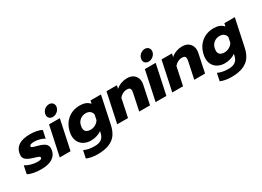

<svg xmlns="http://www.w3.org/2000/svg" viewBox="-35 -1605 3699 2712"><g transform="rotate(-30 1814.5 -249.0)"><path d="M-13 -29 14 -158Q50 -134 104 -118.5Q158 -103 206 -103Q241 -103 258 -108Q275 -113 279 -128Q281 -140 272 -147.5Q263 -155 237.5 -163.5Q212 -172 178 -182Q106 -205 74.5 -231Q43 -257 43 -302Q43 -321 47 -340Q80 -495 310 -495Q362 -495 417 -484Q472 -473 497 -455L470 -328Q444 -348 397.5 -361Q351 -374 308 -374Q274 -374 254 -367.5Q234 -361 230 -345Q227 -330 244.5 -322Q262 -314 308 -302Q313 -301 319.5 -299Q326 -297 333 -295Q407 -274 437 -247Q467 -220 467 -177Q467 -162 462 -135Q447 -65 382.5 -25Q318 15 198 15Q140 15 79.5 3.5Q19 -8 -13 -29Z M637 -615Q637 -645 653 -671Q669 -697 695.5 -712.5Q722 -728 752 -728Q786 -728 807.5 -707.5Q829 -687 829 -655Q829 -650 827 -636Q818 -597 785 -570.5Q752 -544 713 -544Q679 -544 658 -563.5Q637 -583 637 -615ZM612 -480H788L686 0H510Z M821 197 847 75Q918 109 1019 109Q1092 109 1131 79Q1170 49 1182 -9L1189 -38Q1154 -13 1108.5 1Q1063 15 1015 15Q954 15 906.5 -9Q859 -33 832.5 -77.5Q806 -122 806 -180Q806 -211 813 -240Q837 -357 919 -426Q1001 -495 1122 -495Q1224 -495 1278 -432L1289 -480H1459L1364 -33Q1345 53 1304.5 110Q1264 167 1188.5 198.5Q1113 230 994 230Q946 230 899 221Q852 212 821 197ZM1223 -198 1240 -282Q1233 -317 1206 -337.5Q1179 -358 1139 -358Q1085 -358 1045 -326.5Q1005 -295 994 -241Q989 -218 989 -203Q989 -121 1088 -121Q1129 -121 1165.5 -142Q1202 -163 1223 -198Z M1549 -480H1719L1707 -427Q1746 -461 1793.5 -478Q1841 -495 1889 -495Q1966 -495 2008 -452.5Q2050 -410 2050 -345Q2050 -325 2045 -300L1982 0H1806L1864 -277Q1868 -293 1868 -309Q1868 -333 1854 -345.5Q1840 -358 1808 -358Q1774 -358 1742.5 -342Q1711 -326 1685 -295L1623 0H1447Z M2200 -615Q2200 -645 2216 -671Q2232 -697 2258.5 -712.5Q2285 -728 2315 -728Q2349 -728 2370.5 -707.5Q2392 -687 2392 -655Q2392 -650 2390 -636Q2381 -597 2348 -570.5Q2315 -544 2276 -544Q2242 -544 2221 -563.5Q2200 -583 2200 -615ZM2175 -480H2351L2249 0H2073Z M2447 -480H2617L2605 -427Q2644 -461 2691.5 -478Q2739 -495 2787 -495Q2864 -495 2906 -452.5Q2948 -410 2948 -345Q2948 -325 2943 -300L2880 0H2704L2762 -277Q2766 -293 2766 -309Q2766 -333 2752 -345.5Q2738 -358 2706 -358Q2672 -358 2640.5 -342Q2609 -326 2583 -295L2521 0H2345Z M3004 197 3030 75Q3101 109 3202 109Q3275 109 3314 79Q3353 49 3365 -9L3372 -38Q3337 -13 3291.5 1Q3246 15 3198 15Q3137 15 3089.5 -9Q3042 -33 3015.5 -77.5Q2989 -122 2989 -180Q2989 -211 2996 -240Q3020 -357 3102 -426Q3184 -495 3305 -495Q3407 -495 3461 -432L3472 -480H3642L3547 -33Q3528 53 3487.5 110Q3447 167 3371.5 198.5Q3296 230 3177 230Q3129 230 3082 221Q3035 212 3004 197ZM3406 -198 3423 -282Q3416 -317 3389 -337.5Q3362 -358 3322 -358Q3268 -358 3228 -326.5Q3188 -295 3177 -241Q3172 -218 3172 -203Q3172 -121 3271 -121Q3312 -121 3348.5 -142Q3385 -163 3406 -198Z"/></g></svg>

Font: Prompt Bold
Style: Bold Italic
Weight: 700
Italic angle: -12°
Designer: Katatrad Team
Foundry: CadsonDemak
Version: Version 1.000